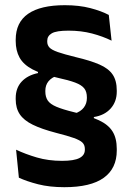

<svg xmlns="http://www.w3.org/2000/svg" viewBox="-20 -672 524 758"><path d="M351 -186.5 274.5 -223.5Q299 -231.5 311 -247.5Q323 -263.5 323 -284.5V-287.5Q323 -310 312.5 -323.2Q302 -336.5 276.8 -346Q251.5 -355.5 205.5 -365.5Q144.5 -379 108.5 -398Q72.5 -417 57.2 -444.8Q42 -472.5 42 -510V-515Q42 -583.5 91 -617.5Q140 -651.5 236 -651.5Q292.5 -651.5 336.5 -640Q380.5 -628.5 409.5 -613L420.5 -511.5Q386 -528.5 343.2 -539.8Q300.5 -551 250.5 -551Q202.5 -551 184.5 -540.5Q166.5 -530 166.5 -511V-507.5Q166.5 -494 175.2 -484.5Q184 -475 208.2 -466.5Q232.5 -458 279 -446.5Q336.5 -433 372.2 -417.5Q408 -402 424.5 -378Q441 -354 441 -314.5V-310.5Q441 -270.5 416.8 -243.5Q392.5 -216.5 350.5 -210ZM129.5 -403.5 207 -374Q183.5 -366 171.2 -350.8Q159 -335.5 159 -314V-310.5Q159 -289.5 168.5 -275.2Q178 -261 202.8 -250.5Q227.5 -240 272.5 -229Q333.5 -214.5 370.5 -197.2Q407.5 -180 424.2 -153.2Q441 -126.5 441 -84V-78Q441 -7 389.5 30Q338 67 234 67Q175.5 67 130.5 55.5Q85.5 44 54.5 29.5L43.5 -81Q80.5 -63.5 125.8 -50.2Q171 -37 225 -37Q272 -37 293.5 -48Q315 -59 315 -80.5V-84Q315 -99.5 305.5 -109Q296 -118.5 271.5 -127.2Q247 -136 201.5 -147.5Q144 -162.5 109 -179.8Q74 -197 58 -221Q42 -245 42 -280V-284.5Q42 -324.5 65.5 -349.8Q89 -375 130 -383.5Z"/></svg>

Font: Anek Kannada Medium SemiBold
Style: Regular
Weight: 600
Version: Version 1.003